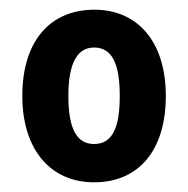

<svg xmlns="http://www.w3.org/2000/svg" viewBox="-20 -742 388 396"><path d="M322 -544C322 -658 262 -722 175 -722C83 -722 26 -657 26 -544C26 -435 83 -366 174 -366C267 -366 322 -433 322 -544ZM121 -544C121 -611 139 -644 174 -644C211 -644 227 -611 227 -544C227 -477 211 -445 174 -445C138 -445 121 -477 121 -544Z"/></svg>

Font: Noto Sans Ethiopic Condensed
Style: Bold
Weight: 700
Width: 3
Designer: Monotype Design Team
Foundry: Monotype Imaging Inc.
Version: Version 2.102